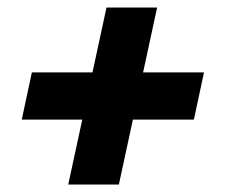

<svg xmlns="http://www.w3.org/2000/svg" viewBox="-20 -593 600 512"><path d="M264 -573H399L297 -101H162ZM524 -400 497 -274H38L65 -400Z"/></svg>

Font: Roboto Serif 20pt ExtraBold
Style: Italic
Weight: 800
Italic angle: -10°
Version: Version 1.007